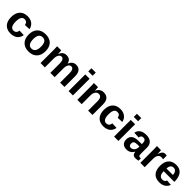

<svg xmlns="http://www.w3.org/2000/svg" viewBox="484 -2509 4304 4304"><g transform="rotate(45 2636.5 -357.0)"><path d="M290.4 9.6Q169.9 9.6 104.2 -62Q38.6 -133.7 38.6 -261.4Q38.6 -392.8 104.8 -465.7Q171.1 -538.6 291.6 -538.6Q384.3 -538.6 445.8 -491.6Q507.2 -444.6 522.9 -361.4L384.3 -355.4Q378.3 -396.4 355.4 -419.9Q332.5 -443.4 289.2 -443.4Q183.1 -443.4 183.1 -266.3Q183.1 -83.1 291.6 -84.3Q330.1 -84.3 356.6 -109Q383.1 -133.7 389.2 -181.9L526.5 -175.9Q519.3 -121.7 488 -78.9Q456.6 -36.1 405.4 -13.3Q354.2 9.6 290.4 9.6Z M1127.7 -265.1Q1127.7 -136.1 1056 -63.3Q984.3 9.6 859 9.6Q734.9 9.6 664.5 -63.3Q594 -136.1 594 -265.1Q594 -392.8 664.5 -465.7Q734.9 -538.6 861.4 -538.6Q990.4 -538.6 1059 -468.1Q1127.7 -397.6 1127.7 -265.1ZM983.1 -265.1Q983.1 -359 952.4 -401.2Q921.7 -443.4 863.9 -443.4Q738.6 -443.4 738.6 -265.1Q738.6 -177.1 769.3 -130.7Q800 -84.3 856.6 -84.3Q983.1 -84.3 983.1 -265.1Z M1545.8 0V-296.4Q1545.8 -436.1 1466.3 -436.1Q1425.3 -436.1 1398.8 -393.4Q1372.3 -350.6 1372.3 -283.1V0H1234.9V-409.6Q1234.9 -451.8 1233.7 -479.5Q1232.5 -507.2 1231.3 -528.9H1361.4Q1362.7 -519.3 1365.7 -478.9Q1368.7 -438.6 1368.7 -422.9H1369.9Q1395.2 -483.1 1433.1 -510.8Q1471.1 -538.6 1524.1 -538.6Q1645.8 -538.6 1671.1 -422.9H1673.5Q1700 -484.3 1738 -511.4Q1775.9 -538.6 1833.7 -538.6Q1910.8 -538.6 1951.8 -486.1Q1992.8 -433.7 1992.8 -334.9V0H1855.4V-296.4Q1855.4 -436.1 1775.9 -436.1Q1736.1 -436.1 1710.2 -397Q1684.3 -357.8 1681.9 -289.2V0Z M2124.1 -624.1V-724.1H2261.4V-624.1ZM2124.1 0V-528.9H2261.4V0Z M2743.4 0V-296.4Q2743.4 -436.1 2649.4 -436.1Q2600 -436.1 2569.3 -393.4Q2538.6 -350.6 2538.6 -283.1V0H2401.2V-409.6Q2401.2 -451.8 2400 -479.5Q2398.8 -507.2 2397.6 -528.9H2527.7Q2528.9 -519.3 2531.9 -478.9Q2534.9 -438.6 2534.9 -422.9H2536.1Q2563.9 -483.1 2606 -510.8Q2648.2 -538.6 2706 -538.6Q2790.4 -538.6 2835.5 -486.7Q2880.7 -434.9 2880.7 -334.9V0Z M3231.3 9.6Q3110.8 9.6 3045.2 -62Q2979.5 -133.7 2979.5 -261.4Q2979.5 -392.8 3045.8 -465.7Q3112 -538.6 3232.5 -538.6Q3325.3 -538.6 3386.7 -491.6Q3448.2 -444.6 3463.9 -361.4L3325.3 -355.4Q3319.3 -396.4 3296.4 -419.9Q3273.5 -443.4 3230.1 -443.4Q3124.1 -443.4 3124.1 -266.3Q3124.1 -83.1 3232.5 -84.3Q3271.1 -84.3 3297.6 -109Q3324.1 -133.7 3330.1 -181.9L3467.5 -175.9Q3460.2 -121.7 3428.9 -78.9Q3397.6 -36.1 3346.4 -13.3Q3295.2 9.6 3231.3 9.6Z M3566.3 -624.1V-724.1H3703.6V-624.1ZM3566.3 0V-528.9H3703.6V0Z M3965.1 9.6Q3888 9.6 3845.2 -31.9Q3802.4 -73.5 3802.4 -149.4Q3802.4 -231.3 3856 -274.1Q3909.6 -316.9 4010.8 -318.1L4125.3 -320.5V-347Q4125.3 -398.8 4107.2 -424.1Q4089.2 -449.4 4048.2 -449.4Q4009.6 -449.4 3992.2 -431.9Q3974.7 -414.5 3969.9 -374.7L3826.5 -381.9Q3839.8 -459 3897 -498.8Q3954.2 -538.6 4054.2 -538.6Q4154.2 -538.6 4208.4 -489.2Q4262.7 -439.8 4262.7 -348.2V-156.6Q4262.7 -112 4272.3 -95.2Q4281.9 -78.3 4306 -78.3Q4321.7 -78.3 4336.1 -80.7V-7.2Q4324.1 -4.8 4314.5 -1.8Q4304.8 1.2 4294.6 2.4Q4284.3 3.6 4273.5 4.8Q4262.7 6 4248.2 6Q4196.4 6 4171.7 -19.3Q4147 -44.6 4142.2 -94H4139.8Q4080.7 9.6 3965.1 9.6ZM4125.3 -244.6 4054.2 -243.4Q4006 -241 3986.1 -232.5Q3966.3 -224.1 3956 -206.6Q3945.8 -189.2 3945.8 -160.2Q3945.8 -122.9 3963.3 -104.2Q3980.7 -85.5 4009.6 -85.5Q4042.2 -85.5 4068.7 -103.6Q4095.2 -121.7 4110.2 -152.4Q4125.3 -183.1 4125.3 -218.1Z M4398.8 0V-404.8Q4398.8 -448.2 4397.6 -477.1Q4396.4 -506 4395.2 -528.9H4525.3Q4526.5 -520.5 4529.5 -475.3Q4532.5 -430.1 4532.5 -415.7H4533.7Q4554.2 -471.1 4569.9 -494Q4585.5 -516.9 4606.6 -527.7Q4627.7 -538.6 4660.2 -538.6Q4686.7 -538.6 4702.4 -531.3V-416.9Q4668.7 -424.1 4644.6 -424.1Q4592.8 -424.1 4564.5 -382.5Q4536.1 -341 4536.1 -259V0Z M5003.6 9.6Q4884.3 9.6 4820.5 -60.8Q4756.6 -131.3 4756.6 -266.3Q4756.6 -397.6 4821.7 -468.1Q4886.7 -538.6 5006 -538.6Q5119.3 -538.6 5179.5 -462.7Q5239.8 -386.7 5239.8 -242.2V-237.3H4901.2Q4901.2 -160.2 4929.5 -121.1Q4957.8 -81.9 5010.8 -81.9Q5083.1 -81.9 5102.4 -144.6L5232.5 -133.7Q5175.9 9.6 5003.6 9.6ZM5003.6 -451.8Q4955.4 -451.8 4929.5 -418.1Q4903.6 -384.3 4902.4 -324.1H5107.2Q5103.6 -388 5076.5 -419.9Q5049.4 -451.8 5003.6 -451.8Z"/></g></svg>

Font: Ramabhadra
Style: Regular
Weight: 400
Designer: Purushoth Kumar Guthula
Foundry: Andhrapradesh Society for Knowledge Networks
Version: Version 1.0.5; ttfautohint (vUNKNOWN) -l 7 -r 28 -G 50 -x 13